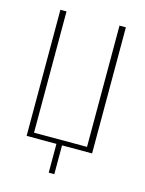

<svg xmlns="http://www.w3.org/2000/svg" viewBox="-97 -555 549 728"><g transform="rotate(15 177.5 -191.0)"><path d="M166 113V0H49V-495H73V-19H281V-495H306V0H188V113Z"/></g></svg>

Font: Alumni Sans SC Thin
Style: Regular
Weight: 100
Designer: Robert E. Leuschke
Foundry: Robert E. Leuschke
Version: Version 1.018